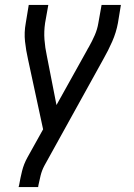

<svg xmlns="http://www.w3.org/2000/svg" viewBox="-20 -550 540 775"><path d="M55 205 57 198Q62 169 69 140.5Q76 112 91 85L154 -28L93 -311Q85 -346 81 -382.5Q77 -419 84 -457L96 -530H175L162 -457Q157 -423 159.5 -390Q162 -357 169 -325L208 -126L330 -345Q332 -349 334.5 -353.5Q337 -358 339 -361Q352 -384 362.5 -408Q373 -432 377 -457L390 -530H468L456 -457Q449 -419 433 -382.5Q417 -346 397 -311L159 119Q149 138 144 158Q139 178 135 198L134 205Z"/></svg>

Font: iosevka_custom_sans_ss08
Style: Italic
Weight: 400
Italic angle: -10°
Designer: Belleve Invis
Foundry: Belleve Invis
Version: Version 10.3.0; ttfautohint (v1.8.3)